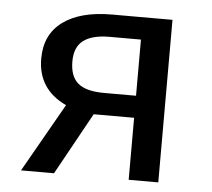

<svg xmlns="http://www.w3.org/2000/svg" viewBox="-44 -588 703 636"><g transform="rotate(5 307.5 -270.5)"><path d="M48.2 0 177.9 -228.2Q82.6 -272.8 82.6 -374.9Q82.6 -455.4 140.8 -497.9Q199 -540.5 303.6 -540.5H504.6V0H406.2V-206.2H271.8L157.9 0ZM300 -279.5H406.2V-466.2H301.5Q244.6 -466.2 215.4 -444.4Q186.2 -422.6 186.2 -374.9Q186.2 -324.6 213.1 -302.1Q240 -279.5 300 -279.5Z"/></g></svg>

Font: Fira Code Retina
Style: Regular
Weight: 450
Monospace: yes
Designer: Carrois Corporate, Edenspiekermann AG, Nikita Prokopov
Foundry: Carrois Corporate, Edenspiekermann AG, Nikita Prokopov
Version: Version 6.002